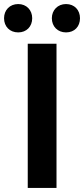

<svg xmlns="http://www.w3.org/2000/svg" viewBox="-43 -928 415 948"><path d="M47 -768C88 -768 116 -797 116 -838C116 -878 88 -908 47 -908C5 -908 -23 -878 -23 -838C-23 -797 5 -768 47 -768ZM283 -768C325 -768 352 -797 352 -838C352 -878 325 -908 283 -908C242 -908 213 -878 213 -838C213 -797 242 -768 283 -768ZM236 -712H94V0H236Z"/></svg>

Font: Spoqa Han Sans Neo Bold
Style: Bold
Weight: 700
Designer: [Spoqa Han Sans Neo] Dong-huui Kim  Younghwa Kang  Yujin Lee  [Noto Sans] Ryoko NISHIZUKA  (kana & ideographs); Paul D. 
Foundry: Spoqa (http://www.spoqa-han-sans.com)
Version: Version 1.100;hotconv 1.0.109;makeotfexe 2.5.65596